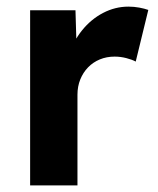

<svg xmlns="http://www.w3.org/2000/svg" viewBox="-20 -560 478 580"><path d="M71 0V-529H208L213 -359L189 -394Q201 -435 228 -468.5Q255 -502 291.5 -521Q328 -540 368 -540Q385 -540 401 -537Q417 -534 428 -530L390 -374Q379 -380 361.5 -384.5Q344 -389 326 -389Q302 -389 281.5 -380.5Q261 -372 246 -356.5Q231 -341 222.5 -320Q214 -299 214 -274V0Z"/></svg>

Font: Mach SemiBold
Style: Regular
Weight: 600
Version: Version 1.002